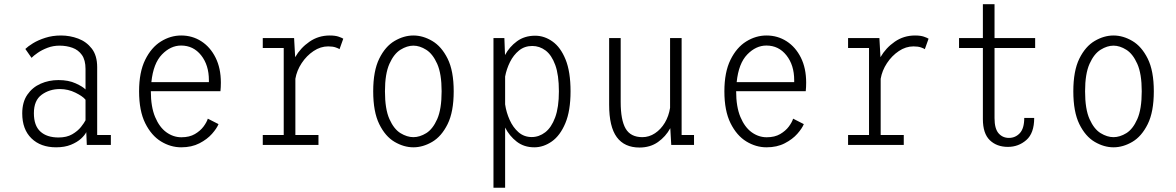

<svg xmlns="http://www.w3.org/2000/svg" viewBox="-20 -678 5502 898"><path d="M242.5 11Q170 11 127 -31Q84 -73 84 -147.5Q84 -200.5 107.8 -235Q131.5 -269.5 170 -286.5Q208.5 -303.5 253.5 -303.5Q300.5 -303.5 334.2 -288Q368 -272.5 380 -259.5V-355.5Q380 -397 363.2 -420.8Q346.5 -444.5 318.8 -454.5Q291 -464.5 258.5 -464.5Q228.5 -464.5 202.2 -454.5Q176 -444.5 156.5 -431Q137 -417.5 127.5 -407.5L98.5 -449Q110.5 -461 134.5 -475.8Q158.5 -490.5 192 -501.2Q225.5 -512 265.5 -512Q307 -512 345.8 -497.5Q384.5 -483 409.5 -450.5Q434.5 -418 434.5 -364V-46.5H498.5V0H386L383.5 -60Q377 -46 359 -29.5Q341 -13 311.8 -1Q282.5 11 242.5 11ZM254 -35Q292 -35 317.8 -50Q343.5 -65 358.8 -84.2Q374 -103.5 380 -115.5V-211.5Q367.5 -227.5 333 -244.5Q298.5 -261.5 260 -261.5Q211.5 -261.5 175 -235Q138.5 -208.5 138.5 -148.5Q138.5 -90.5 168.8 -62.8Q199 -35 254 -35Z M827.5 11Q778 11 733 -16.5Q688 -44 659.2 -101.8Q630.5 -159.5 630.5 -251Q630.5 -340.5 659 -398.2Q687.5 -456 732.5 -484Q777.5 -512 827.5 -512Q879.5 -512 921.5 -485Q963.5 -458 988.2 -408.5Q1013 -359 1013 -291.5Q1013 -270 1011 -251.5H685.5V-251Q685.5 -178.5 705.5 -130.8Q725.5 -83 758 -59.5Q790.5 -36 828.5 -36Q866 -36 891.5 -51Q917 -66 932 -86.2Q947 -106.5 952 -123L1002 -97.5Q994 -77.5 971.5 -52Q949 -26.5 912.8 -7.8Q876.5 11 827.5 11ZM827 -465Q778 -465 737.5 -423.2Q697 -381.5 688 -294H957V-303Q957 -373.5 920.8 -419.2Q884.5 -465 827 -465Z M1209 0V-46.5H1307V-453.5H1209V-500H1355.5L1360.5 -410.5Q1385.5 -454 1427.5 -483Q1469.5 -512 1522 -512Q1548 -512 1563.8 -506.5Q1579.5 -501 1585.5 -497L1568 -448Q1563.5 -451.5 1550 -456.2Q1536.5 -461 1515 -461Q1479 -461 1446.5 -439.2Q1414 -417.5 1391 -382.8Q1368 -348 1361.5 -309.5V-46.5H1469.5V0Z M1913.5 11Q1869 11 1825.5 -14.5Q1782 -40 1753.8 -97.5Q1725.5 -155 1725.5 -251Q1725.5 -346.5 1753.8 -403.8Q1782 -461 1825.5 -486.5Q1869 -512 1913.5 -512Q1958 -512 2001.5 -486.5Q2045 -461 2073.5 -403.8Q2102 -346.5 2102 -251Q2102 -155 2073.5 -97.5Q2045 -40 2001.5 -14.5Q1958 11 1913.5 11ZM1913.5 -36.5Q1943 -36.5 1973.5 -55.2Q2004 -74 2024.8 -120.8Q2045.5 -167.5 2045.5 -251Q2045.5 -333 2024.8 -379.5Q2004 -426 1973.5 -445.2Q1943 -464.5 1913.5 -464.5Q1884 -464.5 1853.2 -445.5Q1822.5 -426.5 1801.5 -379.8Q1780.5 -333 1780.5 -251Q1780.5 -167.5 1801.5 -120.8Q1822.5 -74 1853.2 -55.2Q1884 -36.5 1913.5 -36.5Z M2288 200V-500H2339L2342 -420.5Q2362.5 -459 2398 -485Q2433.5 -511 2483 -511Q2526 -511 2564 -484Q2602 -457 2625.2 -399.8Q2648.5 -342.5 2648.5 -251Q2648.5 -159.5 2624.2 -101.8Q2600 -44 2561 -16.5Q2522 11 2479 11Q2431 11 2396.8 -15.5Q2362.5 -42 2342.5 -81.5V200ZM2469.5 -463Q2433.5 -463 2407.5 -441.8Q2381.5 -420.5 2365.2 -387.8Q2349 -355 2342.5 -320V-190Q2348 -152 2363.8 -117Q2379.5 -82 2405.2 -59.5Q2431 -37 2467 -37Q2501 -37 2530 -59.2Q2559 -81.5 2576.5 -128.8Q2594 -176 2594 -251Q2594 -327.5 2577 -374Q2560 -420.5 2531.8 -441.8Q2503.5 -463 2469.5 -463Z M2971 12Q2900.5 12 2864.8 -36.5Q2829 -85 2829 -188V-500H2883V-201Q2883 -116.5 2906.2 -76.5Q2929.5 -36.5 2984.5 -36.5Q3016 -36.5 3043.5 -54.8Q3071 -73 3089.5 -104Q3108 -135 3114 -173.5V-500H3168V-46.5H3226V0H3119.5L3115 -78.5Q3093.5 -39 3057.2 -13.5Q3021 12 2971 12Z M3565 11Q3515.5 11 3470.5 -16.5Q3425.5 -44 3396.8 -101.8Q3368 -159.5 3368 -251Q3368 -340.5 3396.5 -398.2Q3425 -456 3470 -484Q3515 -512 3565 -512Q3617 -512 3659 -485Q3701 -458 3725.8 -408.5Q3750.5 -359 3750.5 -291.5Q3750.5 -270 3748.5 -251.5H3423V-251Q3423 -178.5 3443 -130.8Q3463 -83 3495.5 -59.5Q3528 -36 3566 -36Q3603.5 -36 3629 -51Q3654.5 -66 3669.5 -86.2Q3684.5 -106.5 3689.5 -123L3739.5 -97.5Q3731.5 -77.5 3709 -52Q3686.5 -26.5 3650.2 -7.8Q3614 11 3565 11ZM3564.5 -465Q3515.5 -465 3475 -423.2Q3434.5 -381.5 3425.5 -294H3694.5V-303Q3694.5 -373.5 3658.2 -419.2Q3622 -465 3564.5 -465Z M3946.5 0V-46.5H4044.5V-453.5H3946.5V-500H4093L4098 -410.5Q4123 -454 4165 -483Q4207 -512 4259.5 -512Q4285.5 -512 4301.2 -506.5Q4317 -501 4323 -497L4305.5 -448Q4301 -451.5 4287.5 -456.2Q4274 -461 4252.5 -461Q4216.5 -461 4184 -439.2Q4151.5 -417.5 4128.5 -382.8Q4105.5 -348 4099 -309.5V-46.5H4207V0Z M4577 -121V-453.5H4465.5V-500H4577V-658.5H4631.5V-500H4821.5V-453.5H4631.5V-125.5Q4631.5 -76.5 4650.2 -54.8Q4669 -33 4699 -33Q4729 -33 4749.8 -55.2Q4770.5 -77.5 4770.5 -126.5H4817Q4817 -55 4780.2 -23Q4743.5 9 4694 9Q4642 9 4609.5 -22.2Q4577 -53.5 4577 -121Z M5188 11Q5143.5 11 5100 -14.5Q5056.5 -40 5028.2 -97.5Q5000 -155 5000 -251Q5000 -346.5 5028.2 -403.8Q5056.5 -461 5100 -486.5Q5143.5 -512 5188 -512Q5232.5 -512 5276 -486.5Q5319.5 -461 5348 -403.8Q5376.5 -346.5 5376.5 -251Q5376.5 -155 5348 -97.5Q5319.5 -40 5276 -14.5Q5232.5 11 5188 11ZM5188 -36.5Q5217.5 -36.5 5248 -55.2Q5278.5 -74 5299.2 -120.8Q5320 -167.5 5320 -251Q5320 -333 5299.2 -379.5Q5278.5 -426 5248 -445.2Q5217.5 -464.5 5188 -464.5Q5158.5 -464.5 5127.8 -445.5Q5097 -426.5 5076 -379.8Q5055 -333 5055 -251Q5055 -167.5 5076 -120.8Q5097 -74 5127.8 -55.2Q5158.5 -36.5 5188 -36.5Z"/></svg>

Font: Trispace SemiCondensed ExtraLight
Style: Regular
Weight: 200
Width: 4
Designer: Tyler Finck
Foundry: Etcetera Type Company
Version: Version 1.210; ttfautohint (v1.8.3)